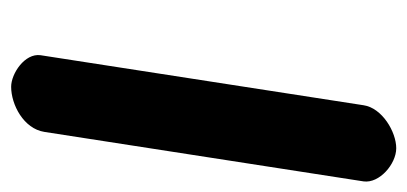

<svg xmlns="http://www.w3.org/2000/svg" viewBox="-218 -530 748 353"><g transform="rotate(90 156.5 -353.0)"><path d="M252 -707C222 -707 178 -681 173 -647L81 -53C77 -24 115 1 139 1C172 1 216 -22 222 -60L313 -647C317 -676 281 -707 252 -707Z"/></g></svg>

Font: Asimov Print
Style: Regular
Weight: 500
Designer: Google
Version: Version 2.000980: 2014